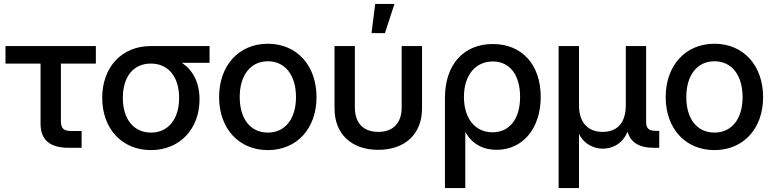

<svg xmlns="http://www.w3.org/2000/svg" viewBox="-20 -749 3920 973"><path d="M328.6 0H393.6V-85H343.3C301.8 -85 288.6 -98.1 288.6 -136.2V-426.8H465.8V-515.6H7.8V-426.8H185.5V-123C185.5 -40 231.9 0 328.6 0Z M745.1 11.7C892.6 11.7 991.2 -97.7 991.2 -245.1C991.2 -333 956.1 -394 901.9 -430.7H1042V-515.6H744.1C596.7 -515.6 498 -408.7 498 -252.9C498 -97.2 597.7 11.7 745.1 11.7ZM744.1 -426.8H745.1C833 -426.8 887.7 -359.9 887.7 -252.9C887.7 -146.5 833.5 -77.1 745.1 -77.1C656.7 -77.1 602.5 -146 602.5 -252.9C602.5 -360.4 656.2 -426.8 744.1 -426.8Z M1337.4 11.7C1484.9 11.7 1584 -98.1 1584 -256.8C1584 -416.5 1484.9 -527.3 1337.4 -527.3C1189.9 -527.3 1090.3 -416.5 1090.3 -256.8C1090.3 -98.1 1189.9 11.7 1337.4 11.7ZM1337.4 -77.1C1249 -77.1 1194.8 -147 1194.8 -256.8C1194.8 -367.7 1249.5 -438.5 1337.4 -438.5C1425.3 -438.5 1480 -367.7 1480 -256.8C1480 -147.5 1425.8 -77.1 1337.4 -77.1Z M1897 10.3C2033.7 10.3 2118.7 -70.8 2118.7 -199.2V-515.6H2015.6V-205.1C2015.6 -126 1973.1 -80.6 1897 -80.6C1820.8 -80.6 1778.3 -126 1778.3 -205.1V-515.6H1675.3V-199.2C1675.3 -70.8 1760.3 10.3 1897 10.3ZM1881.3 -729 1862.8 -581.1H1930.7L1979 -729Z M2234.9 -252.4V204.1H2337.9V-77.6H2339.4C2372.6 -20.5 2426.8 10.3 2496.6 10.3C2629.4 10.3 2720.2 -98.6 2720.2 -257.8C2720.2 -423.3 2623.5 -525.9 2477.5 -525.9C2331.1 -525.9 2234.9 -423.8 2234.9 -252.4ZM2475.6 -78.6C2388.2 -78.6 2331.1 -148.4 2331.1 -257.8C2331.1 -366.7 2388.7 -437.5 2477.5 -437.5C2563.5 -437.5 2615.7 -369.1 2615.7 -257.8C2615.7 -147 2563 -78.6 2475.6 -78.6Z M2811 -515.6V204.1H2914.1V-70.8C2942.9 -13.2 2995.1 4.4 3035.2 4.4C3077.1 4.4 3133.3 -15.1 3160.2 -82C3174.8 -28.3 3218.3 0 3291.5 0H3320.8V-85.9H3304.2C3267.6 -85.9 3254.4 -98.1 3254.4 -131.8V-515.6H3151.4V-216.8C3151.4 -122.1 3104.5 -80.6 3034.2 -80.6C2964.4 -80.6 2914.1 -122.1 2914.1 -216.8V-515.6Z M3600.6 11.7C3748 11.7 3847.2 -98.1 3847.2 -256.8C3847.2 -416.5 3748 -527.3 3600.6 -527.3C3453.1 -527.3 3353.5 -416.5 3353.5 -256.8C3353.5 -98.1 3453.1 11.7 3600.6 11.7ZM3600.6 -77.1C3512.2 -77.1 3458 -147 3458 -256.8C3458 -367.7 3512.7 -438.5 3600.6 -438.5C3688.5 -438.5 3743.2 -367.7 3743.2 -256.8C3743.2 -147.5 3689 -77.1 3600.6 -77.1Z"/></svg>

Font: Inteeer Medium
Style: Regular
Weight: 500
Designer: Rasmus Andersson
Foundry: rsms
Version: Version 4.001;Glyphs 3.4 (3402)